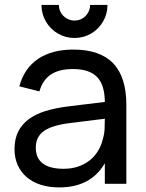

<svg xmlns="http://www.w3.org/2000/svg" viewBox="-20 -760 602 794"><path d="M288 -603Q251 -603 219.5 -621.2Q188 -639.5 169.8 -671Q151.5 -702.5 151.5 -739.5H223.5Q223.5 -722 232.2 -707.2Q241 -692.5 255.8 -683.8Q270.5 -675 288 -675Q306 -675 320.8 -683.8Q335.5 -692.5 344 -707.2Q352.5 -722 352.5 -739.5H424.5Q424.5 -702.5 406.2 -671Q388 -639.5 356.8 -621.2Q325.5 -603 288 -603ZM283 -555Q393.5 -555 448 -498.2Q502.5 -441.5 502.5 -326.5V0H413.5V-85Q385 -35.5 337.8 -10.2Q290.5 15 225 15Q182.5 15 148.2 4Q114 -7 90 -27.8Q66 -48.5 53 -77.8Q40 -107 40 -143.5Q40 -185 55.2 -215.5Q70.5 -246 98.8 -267Q127 -288 167.2 -300.5Q207.5 -313 258 -319.5L413.5 -338.5Q413 -409.5 381 -442Q349 -474.5 282 -474.5Q224.5 -474.5 190.5 -452Q156.5 -429.5 143 -382L60 -403Q80 -477.5 137.2 -516.2Q194.5 -555 283 -555ZM268 -251Q194 -241.5 161 -217.8Q128 -194 128 -149.5Q128 -106 157 -84Q186 -62 243.5 -62Q275 -62 301.8 -70.8Q328.5 -79.5 349.2 -95.5Q370 -111.5 384.2 -134Q398.5 -156.5 405 -184Q411.5 -204.5 412.5 -227Q413.5 -249.5 413.5 -267.5V-269Z"/></svg>

Font: Vela Sans Med
Style: Regular
Weight: 500
Designer: Principal design: Mikhail Sharanda - project Manrope.
Design modification: Ravid Balaliev
Foundry: Mikhail Sharanda
Version: Version 1.001